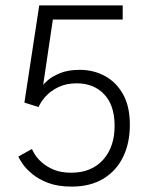

<svg xmlns="http://www.w3.org/2000/svg" viewBox="-20 -680 563 712"><path d="M98.5 -127.5Q101 -120.5 110 -106.2Q119 -92 136.2 -76.8Q153.5 -61.5 180 -50.5Q206.5 -39.5 244 -39.5Q319.5 -39.5 362.8 -88Q406 -136.5 405 -217Q404 -291.5 365.5 -331.2Q327 -371 264.5 -371Q225.5 -371 196.2 -356.8Q167 -342.5 148.8 -322Q130.5 -301.5 123 -283L70.5 -299.5L125.5 -660H435V-607.5H176L140 -364.5Q142.5 -369.5 158 -383Q173.5 -396.5 203 -408.8Q232.5 -421 276 -421Q326.5 -421 368.5 -398.5Q410.5 -376 436 -331Q461.5 -286 461.5 -218.5Q462 -151.5 437.2 -99.5Q412.5 -47.5 364 -17.8Q315.5 12 245.5 12Q195 12 159.2 -1.5Q123.5 -15 100 -34.5Q76.5 -54 64 -72.2Q51.5 -90.5 48 -99.5Z"/></svg>

Font: League Spartan Thin Light
Style: Regular
Weight: 300
Version: Version 2.002